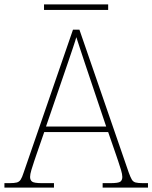

<svg xmlns="http://www.w3.org/2000/svg" viewBox="-24 -848 689 868"><path d="M-4 0V-20H18Q41 -20 52 -23Q63 -26 69.5 -36Q76 -46 83 -68L306 -714H335L558 -68Q566 -46 572 -36Q578 -26 589 -23Q600 -20 623 -20H645V0H440V-20H474Q512 -20 520.5 -27Q529 -34 529 -48Q529 -60 523 -80Q517 -100 510.5 -119Q504 -138 501 -147L465 -251H176L140 -147Q137 -138 130.5 -119Q124 -100 118 -80Q112 -60 112 -48Q112 -34 121 -27Q130 -20 167 -20H220V0ZM184 -276H456L379 -505Q370 -532 359 -564.5Q348 -597 338 -628Q328 -659 321 -680Q317 -665 306.5 -634Q296 -603 285 -570.5Q274 -538 266 -515ZM175 -803V-828H465V-803Z"/></svg>

Font: Noto Serif Gujarati Thin
Style: Regular
Weight: 250
Version: Version 2.102